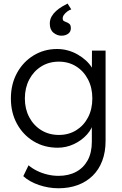

<svg xmlns="http://www.w3.org/2000/svg" viewBox="-20 -804 673 1058"><path d="M302.6 233.4Q247.3 233.4 194.5 215.4Q141.7 197.4 108.4 166.7L137.3 106.9Q157.6 124.3 184.1 137.3Q210.6 150.3 240.9 157.6Q271.3 165 302.3 165Q358 165 399.2 142.9Q440.4 120.9 463.3 79Q486.1 37.1 486.1 -23.4V-138.2L496.5 -134.6Q488.8 -95.8 459.4 -62.9Q430.1 -30 387.4 -10Q344.7 10 298 10Q223.7 10 165.5 -25.2Q107.3 -60.3 73.7 -121.5Q40 -182.7 40 -261.3Q40 -340.3 73.7 -401.8Q107.3 -463.3 165.2 -498.6Q223 -534 294.6 -534Q325.3 -534 354.2 -526Q383 -518 408 -503.6Q433 -489.3 453 -471.1Q473 -452.9 485.9 -431.9Q498.7 -410.8 502.7 -389.8L486.1 -385.5L486.8 -525H561.8V-28.3Q561.8 34 543.3 82.5Q524.8 131 490.5 164.5Q456.2 198 408.5 215.7Q360.9 233.4 302.6 233.4ZM304.9 -60.4Q358 -60.4 399.9 -86.2Q441.7 -112.1 465.3 -157.5Q488.8 -202.9 488.8 -262Q488.8 -320.7 464.9 -366.5Q441.1 -412.2 399.5 -438.2Q358 -464.3 304.3 -464.3Q249.8 -464.3 207.5 -437.9Q165.1 -411.5 141 -365.6Q117 -319.7 117 -261.3Q117 -203.6 141.2 -158Q165.4 -112.5 207.8 -86.4Q250.2 -60.4 304.9 -60.4ZM318.2 -607.3Q294.9 -607.3 274.6 -623.8Q254.4 -640.3 254.4 -673.9Q254.4 -695.5 264.3 -713Q274.3 -730.4 289.6 -743.9Q304.8 -757.4 321.9 -767.6Q339.1 -777.7 352.4 -784.4L372.7 -752.2Q361.7 -748.9 350.7 -740.7Q339.8 -732.5 332.6 -722.6Q325.4 -712.6 325.4 -701.9Q325.4 -692.6 330.9 -688.9Q336.4 -685.2 345.1 -682.2Q355.4 -678.5 362.9 -671.9Q370.4 -665.2 370.4 -647.9Q370.4 -629 355.6 -618.2Q340.8 -607.3 318.2 -607.3Z"/></svg>

Font: Lexend Medium
Style: Regular
Weight: 500
Designer: Bonnie Shaver-Troup, Thomas Jockin
Foundry: Lexend
Version: Version 1.005